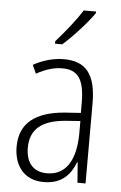

<svg xmlns="http://www.w3.org/2000/svg" viewBox="-55 -803 538 852"><g transform="rotate(5 214.5 -377.0)"><path d="M338 -757V-764H283C253 -716 212 -666 169 -617V-606H201C246 -645 306 -711 338 -757ZM215 -541C168 -541 120 -527 79 -504L96 -466C139 -490 177 -500 211 -500C280 -500 310 -461 310 -354V-310L236 -305C111 -294 39 -243 39 -136C39 -56 81 10 172 10C255 10 292 -37 313 -91H315L322 0H358V-357C358 -487 312 -541 215 -541ZM243 -269 311 -274V-217C310 -106 272 -30 183 -30C123 -30 89 -68 89 -136C89 -219 141 -260 243 -269Z"/></g></svg>

Font: Noto Sans Armenian Condensed ExtraLight
Style: Regular
Weight: 200
Width: 3
Designer: Monotype Design Team
Foundry: Monotype Imaging Inc.
Version: Version 2.008